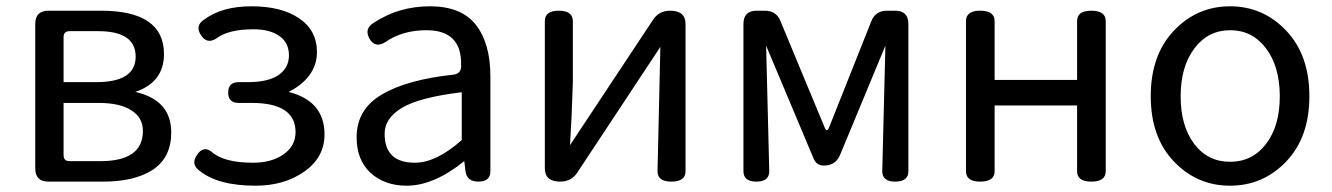

<svg xmlns="http://www.w3.org/2000/svg" viewBox="-20 -577 4231 610"><path d="M134 0Q92 0 92 -42V-501Q92 -543 134 -543H301Q501 -543 501 -405Q501 -316 410 -285Q524 -259 524 -156Q524 -77 466 -38Q408 0 309 0ZM182 -316H285Q411 -316 411 -397Q411 -478 292 -478H201Q182 -478 182 -459ZM182 -84Q182 -65 201 -65H299Q434 -65 434 -161Q434 -203 398 -226Q362 -250 293 -250H182Z M792 13Q671 13 612 -36Q586 -56 606 -85Q626 -115 652 -95Q691 -60 784 -60Q842 -60 880 -86Q919 -113 919 -157Q919 -250 780 -250H738Q705 -250 705 -283Q705 -316 738 -316H767Q831 -316 864 -338Q898 -361 898 -401Q898 -442 867 -463Q837 -484 785 -484Q705 -484 666 -454Q637 -436 618 -466Q599 -496 629 -515Q685 -557 779 -557Q874 -557 930 -519Q987 -481 987 -411Q987 -371 963 -338Q939 -306 897 -285Q1011 -256 1011 -150Q1011 -77 947 -32Q883 13 792 13Z M1272 13Q1202 13 1157 -28Q1113 -69 1113 -141Q1113 -229 1192 -276Q1272 -324 1422 -340Q1447 -344 1445 -371Q1447 -481 1335 -481Q1258 -481 1204 -443Q1172 -423 1154 -454Q1136 -486 1168 -505Q1247 -557 1346 -557Q1446 -557 1492 -498Q1538 -439 1538 -334V-33Q1538 0 1500 0Q1463 0 1459 -33L1455 -65Q1358 13 1272 13ZM1298 -60Q1366 -60 1447 -132V-284Q1314 -268 1258 -235Q1202 -202 1202 -152Q1202 -60 1298 -60Z M1760 0Q1711 0 1711 -42V-510Q1711 -543 1755 -543Q1800 -543 1800 -510V-316L1796 -208L1791 -116L2054 -513Q2073 -543 2109 -543Q2158 -543 2158 -501V-33Q2158 0 2113 0Q2069 0 2069 -33L2078 -428L1815 -30Q1796 0 1760 0Z M2342 -33V-501Q2342 -543 2384 -543H2410Q2447 -543 2460 -509L2600 -172Q2607 -155 2614 -172L2748 -509Q2761 -543 2798 -543H2824Q2866 -543 2866 -501V-33Q2866 0 2824 0Q2783 0 2783 -33L2793 -432L2649 -85Q2635 -51 2598 -51Q2574 -51 2565 -73L2414 -432L2424 -33Q2424 0 2383 0Q2342 0 2342 -33Z M3094 0Q3049 0 3049 -33V-510Q3049 -543 3094 -543Q3140 -543 3140 -510V-323H3402V-510Q3402 -543 3447 -543Q3493 -543 3493 -510V-33Q3493 0 3447 0Q3402 0 3402 -33V-242H3140V-33Q3140 0 3094 0Z M4066.5 -64Q3993 13 3888 13Q3783 13 3709.5 -64Q3636 -141 3636 -271.5Q3636 -402 3709.5 -479.5Q3783 -557 3888 -557Q3993 -557 4066.5 -479.5Q4140 -402 4140 -271.5Q4140 -141 4066.5 -64ZM3774 -120Q3817 -63 3888 -63Q3959 -63 4002.5 -120Q4046 -177 4046 -271Q4046 -365 4002.5 -423Q3959 -481 3888.5 -481Q3818 -481 3774.5 -423Q3731 -365 3731 -271Q3731 -177 3774 -120Z"/></svg>

Font: Swei Gothic CJK TC Regular
Style: Regular
Weight: 400
Version: Version 2.129